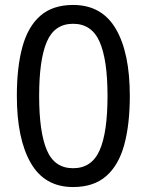

<svg xmlns="http://www.w3.org/2000/svg" viewBox="-20 -745 591 775"><path d="M275 10Q160 10 104 -87.5Q48 -185 48 -358Q48 -474 70.5 -556Q93 -638 143 -681.5Q193 -725 275 -725Q391 -725 447.5 -628.5Q504 -532 504 -358Q504 -243 481.5 -160.5Q459 -78 408.5 -34Q358 10 275 10ZM275 -66Q350 -66 382 -138Q414 -210 414 -358Q414 -504 382 -576.5Q350 -649 275 -649Q200 -649 169 -576.5Q138 -504 138 -358Q138 -212 169 -139Q200 -66 275 -66Z"/></svg>

Font: lhindi05
Style: Book
Weight: 400
Designer: Jelle Bosma - Monotype Design Team
Foundry: Monotype Imaging Inc.
Version: Version 2.003